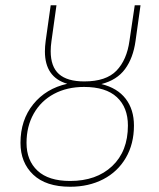

<svg xmlns="http://www.w3.org/2000/svg" viewBox="-20 -701 607 731"><path d="M366 -381Q427 -366 458.5 -325Q490 -284 490 -223Q490 -153 459 -100Q428 -47 373 -18.5Q318 10 247 10Q155 10 106.5 -36Q58 -82 58 -157Q58 -244 106.5 -304Q155 -364 236 -382Q151 -407 151 -505Q151 -524 154 -546L173 -681H195L176 -545Q173 -524 173 -506Q173 -447 204.5 -419Q236 -391 301 -391Q384 -391 423.5 -432Q463 -473 473 -546L493 -681H515L496 -545Q487 -480 456 -438Q425 -396 366 -381ZM300 -370Q235 -370 185.5 -343.5Q136 -317 108.5 -268.5Q81 -220 81 -157Q81 -90 123 -51Q165 -12 247 -12Q347 -12 407 -68.5Q467 -125 467 -223Q467 -292 425 -331Q383 -370 300 -370Z"/></svg>

Font: Fira Sans Condensed Thin
Style: Italic
Weight: 250
Width: 3
Italic angle: -8°
Designer: Carrois Corporate & Edenspiekermann AG
Foundry: Carrois Corporate GbR & Edenspiekermann AG
Version: Version 4.203